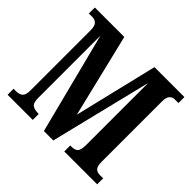

<svg xmlns="http://www.w3.org/2000/svg" viewBox="-167 -912 1111 1111"><g transform="rotate(45 388.5 -357.0)"><path d="M22 0V-49H43Q69 -49 83.5 -61.5Q98 -74 98 -111V-602Q98 -639 84.5 -652Q71 -665 52 -665H22V-714H263L387 -202L510 -714H755V-665H723Q707 -665 694 -652Q681 -639 681 -604V-110Q681 -75 693 -62Q705 -49 729 -49H755V0H486V-49H497Q526 -49 537.5 -63Q549 -77 549 -117V-623L396 0H319L160 -622V-116Q160 -72 176.5 -60.5Q193 -49 221 -49H228V0Z"/></g></svg>

Font: Noto Serif Tamil ExtraCondensed
Style: Bold
Weight: 700
Width: 2
Designer: Indian Type Foundry, Tom Grace, and the Monotype Design Team
Foundry: Monotype Imaging Inc.
Version: Version 2.004; ttfautohint (v1.8.4.7-5d5b)